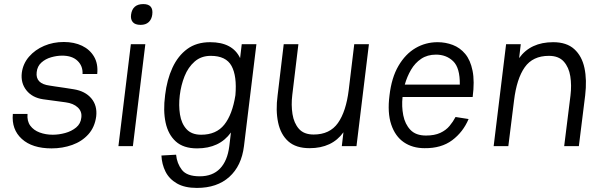

<svg xmlns="http://www.w3.org/2000/svg" viewBox="-20 -717 2951 942"><path d="M233 11Q138 11 87 -35.5Q36 -82 43 -158H115Q112 -123 128.5 -100.5Q145 -78 174.5 -67Q204 -56 239 -56Q269 -56 300 -64.5Q331 -73 353.5 -91.5Q376 -110 379 -140Q383 -170 361.5 -190Q340 -210 302 -215Q274 -219 246.5 -222.5Q219 -226 191 -230Q138 -238 109.5 -274Q81 -310 87 -360Q93 -405 122.5 -439Q152 -473 196.5 -492Q241 -511 293 -511Q344 -511 382.5 -492.5Q421 -474 441.5 -439Q462 -404 457 -354H385Q387 -393 360.5 -418.5Q334 -444 285 -444Q259 -444 231 -436Q203 -428 183 -410Q163 -392 160 -363Q153 -306 224 -297Q228 -296 249.5 -293Q271 -290 297.5 -286Q324 -282 342 -279Q398 -270 428 -234.5Q458 -199 452 -146Q445 -93 413.5 -58Q382 -23 334.5 -6Q287 11 233 11Z M623 -645Q630 -697 683 -697Q734 -697 727 -645Q724 -622 709.5 -608.5Q695 -595 670 -595Q643 -595 631.5 -608.5Q620 -622 623 -645ZM622 -500H693L632 0H561Z M1177 0Q1165 97 1105 151Q1045 205 946 205Q886 205 848 183Q810 161 792 125Q774 89 772 46L844 42Q848 85 872.5 116.5Q897 148 960 148Q1023 148 1059.5 110Q1096 72 1105 0L1113 -67Q1057 11 947 11Q880 11 842.5 -23Q805 -57 792.5 -115.5Q780 -174 790 -249V-250Q799 -326 826 -384.5Q853 -443 898.5 -476.5Q944 -510 1011 -510Q1121 -510 1158 -432L1166 -500H1238ZM1014 -443Q967 -443 935 -415Q903 -387 885.5 -343Q868 -299 862 -249Q856 -200 863 -155.5Q870 -111 895 -83.5Q920 -56 967 -56Q1041 -56 1080.5 -105.5Q1120 -155 1135 -250Q1143 -344 1116 -393.5Q1089 -443 1014 -443Z M1414 -251Q1408 -202 1415 -157.5Q1422 -113 1446.5 -85Q1471 -57 1519 -57Q1598 -57 1638 -113.5Q1678 -170 1691 -276L1718 -500H1790L1729 0H1657L1665 -68Q1609 10 1499 10Q1432 10 1394.5 -23.5Q1357 -57 1344.5 -116Q1332 -175 1342 -249L1372 -500H1444Z M2215 -143 2279 -133Q2252 -69 2198.5 -29Q2145 11 2063 10Q2004 10 1961.5 -19Q1919 -48 1899.5 -106Q1880 -164 1891 -249Q1901 -336 1935 -394Q1969 -452 2018.5 -481Q2068 -510 2127 -510Q2166 -510 2201.5 -496.5Q2237 -483 2262.5 -452.5Q2288 -422 2298.5 -370Q2309 -318 2299 -241H1955Q1950 -195 1958.5 -151.5Q1967 -108 1993.5 -80Q2020 -52 2070 -52Q2112 -52 2140 -65Q2168 -78 2185.5 -99Q2203 -120 2215 -143ZM2119 -449Q2077 -449 2046.5 -428.5Q2016 -408 1996.5 -374.5Q1977 -341 1966 -302H2236Q2237 -384 2203.5 -416.5Q2170 -449 2119 -449Z M2402 0 2463 -500H2535L2527 -432Q2583 -510 2694 -510Q2760 -510 2797.5 -476Q2835 -442 2847.5 -383.5Q2860 -325 2851 -249L2820 0H2748L2779 -249Q2785 -299 2778 -343Q2771 -387 2746 -415Q2721 -443 2673 -443Q2594 -443 2554.5 -387Q2515 -331 2502 -224L2474 0Z"/></svg>

Font: Haskoy
Style: Italic
Weight: 400
Designer: Ertekin Erdin
Foundry: Ertekin Erdin
Version: Version 2.000; ttfautohint (v1.8.4.7-5d5b)